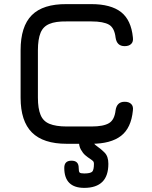

<svg xmlns="http://www.w3.org/2000/svg" viewBox="-20 -698 736 932"><path d="M424 0C424 0 424 0 424 0C486.5 0 534.5 -13 567.5 -38.5C600.5 -64 619.5 -105 625 -161C625 -161 625 -161 625 -161C627 -175 624.5 -185.5 617 -193C609.5 -200.5 599 -204 585 -204C585 -204 585 -204 585 -204C559.5 -204 545 -190 541 -162C541 -162 541 -162 541 -162C537.5 -131.5 527 -111 509.5 -100.5C491.5 -89.5 463 -84 424 -84C424 -84 304 -84 304 -84C304 -84 304 -84 304 -84C268.5 -84 240.5 -88.5 220 -97C199.5 -105.5 185.5 -119.5 177 -140C168.5 -160.5 164 -188.5 164 -224C164 -224 164 -454 164 -454C164 -454 164 -454 164 -454C164 -490 168.5 -518.5 177 -539C185.5 -559.5 199.5 -573.5 220 -582C240 -590.5 267.5 -594.5 303 -594C303 -594 424 -594 424 -594C424 -594 424 -594 424 -594C463 -594 491.5 -588.5 509.5 -578C527 -567.5 537.5 -546.5 541 -516C541 -516 541 -516 541 -516C545 -488 559.5 -474 585 -474C585 -474 585 -474 585 -474C599 -474 609.5 -477.5 617 -485C624.5 -492.5 627 -503 625 -517C625 -517 625 -517 625 -517C619.5 -572.5 600.5 -613.5 567.5 -639.5C534.5 -665 486.5 -678 424 -678C424 -678 303 -678 303 -678C303 -678 303 -678 303 -678C227 -678.5 171 -661 134.5 -624.5C98 -588 80 -531 80 -454C80 -454 80 -224 80 -224C80 -224 80 -224 80 -224C80 -147.5 98.5 -91.5 135 -55C171.5 -18.5 227.5 0 304 0C304 0 424 0 424 0ZM389 214C428 214 457.5 204 477 184.5C496.5 165 506 136 506 97C506 97 506 97 506 97C506 73 500 55 487.5 42.5C475 30 464 21 455 15C455 15 455 15 455 15C445 8 439 2.5 436.5 -1C434 -4.5 433 -9 433 -15C433 -15 433 -15 433 -15C433 -38.5 421.5 -50 398 -50C398 -50 398 -50 398 -50C374.5 -50 363 -38.5 363 -15C363 -15 363 -15 363 -15C363 2.5 366 16.5 372.5 28C379 39.5 386 49 394.5 56C403 63 410 68.5 416 72C416 72 416 72 416 72C425 78 430.5 82.5 433 85.5C435 88.5 436 92.5 436 97C436 97 436 97 436 97C436 117 433 130 427.5 135.5C421.5 141 408.5 144 389 144C389 144 389 144 389 144C377 144 369.5 142.5 366.5 139.5C363.5 136.5 362 129 362 117C362 117 362 117 362 117C362 93.5 350.5 82 327 82C327 82 327 82 327 82C303.5 82 292 93.5 292 117C292 117 292 117 292 117C292 181.5 324.5 214 389 214C389 214 389 214 389 214Z"/></svg>

Font: Jura-Fortis-Bold
Style: Bold
Weight: 500
Designer: Daniel Johnson, Alexei Vanyashin, Mirko Velimirovic
Foundry: Daniel Johnson
Version: ""